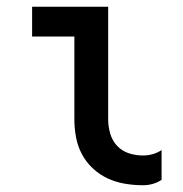

<svg xmlns="http://www.w3.org/2000/svg" viewBox="-20 -540 540 568"><path d="M403 8Q376 8 349.5 3.5Q323 -1 299 -12Q275 -23 255 -41.5Q235 -60 222.5 -83.5Q210 -107 205 -133.5Q200 -160 200 -187V-432H75V-520H300V-187Q300 -166 306 -145Q312 -124 326.5 -108.5Q341 -93 361.5 -86.5Q382 -80 403 -80Q418 -80 432 -84Q446 -88 458 -96V-8Q446 0 432 4Q418 8 403 8Z"/></svg>

Font: Iosevka Term Curly Semibold
Style: Regular
Weight: 600
Designer: Belleve Invis
Foundry: Belleve Invis
Version: Version 32.3.0